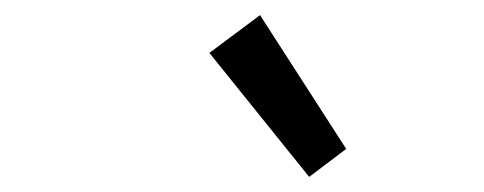

<svg xmlns="http://www.w3.org/2000/svg" viewBox="-20 -804 640 254"><path d="M389 -570 438 -607 324 -784 257 -734 389 -570Z"/></svg>

Font: Source Code Variable
Style: Italic
Weight: 400
Italic angle: -11°
Monospace: yes
Designer: Paul D. Hunt, Teo Tuominen
Foundry: Adobe Systems Incorporated
Version: Version 1.005;PS 1.0;hotconv 16.6.54;makeotf.lib2.5.65590